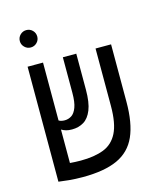

<svg xmlns="http://www.w3.org/2000/svg" viewBox="-114 -849 815 945"><g transform="rotate(-15 293.0 -376.5)"><path d="M190.9 9.3Q153.8 9.3 120.4 6.1Q86.9 2.9 68.4 0V-0.5V-585.9H147V-291Q158.2 -283.7 177.2 -283.7Q195.8 -283.7 211.9 -293.9Q228 -304.2 238 -330.6Q248 -356.9 248 -405.3V-585.9H316.4V-402.3Q316.4 -337.4 301.3 -299.8Q286.1 -262.2 260 -246.6Q233.9 -231 200.2 -231Q182.6 -231 170.2 -234.6Q157.7 -238.3 147 -244.6V-74.2Q160.2 -73.2 174.1 -72.5Q188 -71.8 201.7 -71.8Q271.5 -71.8 318.8 -90.1Q366.2 -108.4 390.4 -156.5Q414.6 -204.6 414.6 -293.9V-585.9H493.7V-293.5Q493.7 -184.6 463.9 -117.9Q434.1 -51.3 367.7 -21Q301.3 9.3 190.9 9.3ZM108.4 -673.3Q90.3 -673.3 77.1 -686.3Q64 -699.2 64 -717.3Q64 -735.8 77.1 -748.8Q90.3 -761.7 108.4 -761.7Q127 -761.7 139.9 -748.8Q152.8 -735.8 152.8 -717.3Q152.8 -699.2 139.9 -686.3Q127 -673.3 108.4 -673.3Z"/></g></svg>

Font: Cascadia Code NF SemiLight
Style: Regular
Weight: 350
Monospace: yes
Designer: Aaron Bell
Foundry: Saja Typeworks
Version: Version 2404.023; ttfautohint (v1.8.4)